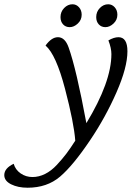

<svg xmlns="http://www.w3.org/2000/svg" viewBox="-200 -648 631 898"><path d="M204 -72Q321 -265 321 -395Q321 -423 307 -459Q333 -474 354 -474Q396 -474 396 -408Q396 -333 345 -216.5Q294 -100 222 7Q142 126 81 178Q20 230 -71 230Q-116 230 -148 214Q-180 198 -180 171Q-180 139 -136 118Q-128 146 -103.5 163Q-79 180 -48 180Q-18 180 11 165.5Q40 151 66 123Q92 95 110.5 70.5Q129 46 152 10Q146 -73 104 -233Q62 -393 13 -435Q41 -474 71 -474Q104 -474 121 -426Q157 -325 204 -72ZM126 -521Q107 -521 95 -534Q83 -547 83 -568Q83 -593 100 -610.5Q117 -628 139 -628Q157 -628 169.5 -614Q182 -600 182 -579Q182 -555 164 -538Q146 -521 126 -521ZM293 -521Q274 -521 262 -534Q250 -547 250 -568Q250 -593 267 -610.5Q284 -628 306 -628Q324 -628 336.5 -614Q349 -600 349 -579Q349 -555 331 -538Q313 -521 293 -521Z"/></svg>

Font: Overlock
Style: Italic
Weight: 400
Designer: Dario Muhafara
Foundry: Dario Manuel Muhafara
Version: Version 1.001